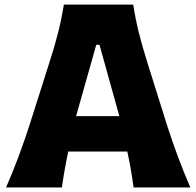

<svg xmlns="http://www.w3.org/2000/svg" viewBox="-20 -830 867 850"><path d="M6.8 0Q35.6 -65.4 62.3 -137.2Q88.9 -209 109.9 -273.9L198.2 -551.8Q222.7 -627.4 237.8 -688Q252.9 -748.5 262.7 -809.6H569.8Q579.6 -746.1 594.5 -686Q609.4 -626 632.8 -551.8L720.2 -273.4Q741.7 -206.1 768.1 -135.5Q794.4 -64.9 822.8 0H571.3Q566.4 -39.1 559.3 -79.6Q552.2 -120.1 543.5 -159.2H282.2Q265.1 -79.1 253.9 0ZM508.3 -315.9 420.4 -631.8H406.2L316.9 -315.9Z"/></svg>

Font: Pinar DS1 ExtraBold
Style: Regular
Weight: 800
Designer: Amin Abedi
Version: Version 3.000